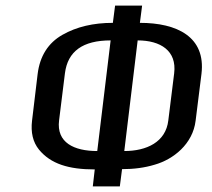

<svg xmlns="http://www.w3.org/2000/svg" viewBox="-20 -669 759 689"><path d="M410 0 418 -62C460 -62 499 -67 535 -78C602 -97 672 -152 682 -236L703 -404C719 -537 615 -587 482 -587L490 -649H393L385 -587C315 -587 255 -573 204 -544C153 -515 123 -468 115 -403L95 -236C90 -194 98 -159 120 -132C162 -81 226 -61 320 -61L313 0ZM213 -406C223 -485 277 -524 377 -524L329 -127C246 -127 182 -157 192 -237ZM426 -127 474 -524C556 -524 615 -487 605 -406L584 -237C575 -159 506 -127 426 -127Z"/></svg>

Font: Gamestation Text
Style: Italic
Weight: 400
Designer: Jonas Hecksher
Foundry: Jonas Hecksher, Playtypeª, e-types AS
Version: Version 1.003